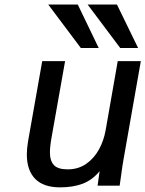

<svg xmlns="http://www.w3.org/2000/svg" viewBox="-20 -820 642 848"><path d="M193 -800H323.5L416 -608H337ZM367 -800H496.5L590 -608H511ZM98.5 -138Q98.5 -163.5 104 -196.5L166.5 -550H267.5L208 -214.5Q200.5 -173.5 200.5 -147Q200.5 -110 218 -91Q235.5 -72 279 -72Q325.5 -72 360.5 -96.2Q395.5 -120.5 417 -159.8Q438.5 -199 446.5 -244.5L500 -550H602L525.5 -115.5Q521 -91.5 514 -39L508.5 0H411L420 -64Q387.5 -24.5 344.8 -8.5Q302 7.5 245.5 7.5Q172 7.5 135.2 -30.2Q98.5 -68 98.5 -138Z"/></svg>

Font: JuliaMono Medium
Style: Italic
Weight: 500
Italic angle: -9°
Monospace: yes
Designer: cormullion
Foundry: corm
Version: Version 0.054; ttfautohint (v1.8.4)